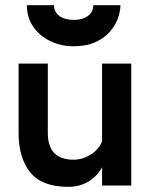

<svg xmlns="http://www.w3.org/2000/svg" viewBox="-20 -718 575 743"><path d="M488 -472V0H375V-71Q359 -39 324.5 -17Q290 5 244 5Q142 5 97 -51Q52 -107 52 -203V-472H165V-204Q165 -100 265 -100Q299 -100 330.5 -119.5Q362 -139 375 -171V-472ZM265 -539Q215 -539 173.5 -559.5Q132 -580 108 -615.5Q84 -651 84 -698H189Q189 -672 209.5 -656.5Q230 -641 265 -641Q300 -641 320.5 -656.5Q341 -672 341 -698H446Q446 -674 436 -646.5Q426 -619 404.5 -594.5Q383 -570 348.5 -554.5Q314 -539 265 -539Z"/></svg>

Font: Lil Grotesk Bold
Style: Regular
Weight: 700
Designer: Bastien Sozeau
Foundry: NBR — Bastien Sozeau
Version: Version 4.002; ttfautohint (v1.8.4.7-5d5b)